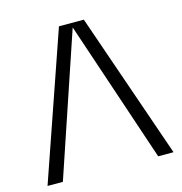

<svg xmlns="http://www.w3.org/2000/svg" viewBox="-105 -800 849 895"><g transform="rotate(-15 319.5 -352.5)"><path d="M15 0 259 -705H379L623 0H549L320 -682H319L89 0Z"/></g></svg>

Font: TikTok Sans 24pt Light
Style: Regular
Weight: 300
Version: Version 4.000